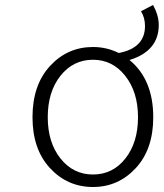

<svg xmlns="http://www.w3.org/2000/svg" viewBox="-20 -735 655 768"><path d="M352 -496Q273 -496 222 -432Q171 -368 171 -266Q171 -165 222 -101Q273 -37 352 -37Q431 -37 481.5 -101Q532 -165 532 -266Q532 -367 481 -431.5Q430 -496 352 -496ZM544 -690 592 -715Q615 -674 615 -635Q615 -531 498 -495Q593 -417 593 -266Q593 -138 523 -62.5Q453 13 352 13Q250 13 180 -62.5Q110 -138 110 -266Q110 -395 180 -471Q250 -547 352 -547Q407 -547 455 -523Q560 -543 560 -631Q560 -664 544 -690Z"/></svg>

Font: NotoSansHansLight
Style: Regular
Weight: 300
Designer: Ryoko NISHIZUKA  (kana & ideographs); Paul D. Hunt (Latin, Greek & Cyrillic); Wenlong ZHANG  (bopomofo); Sandoll Communi
Foundry: Adobe Systems Incorporated
Version: Version 1.00;December 8, 2021;FontCreator 13.0.0.2675 64-bit